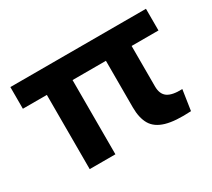

<svg xmlns="http://www.w3.org/2000/svg" viewBox="-103 -682 959 867"><g transform="rotate(-30 377.0 -248.5)"><path d="M147 0V-387H22V-500H729V-387H589V-176Q589 -136 613 -119Q637 -102 690 -104L674 2Q591 7 543 -7Q495 -21 475 -55Q455 -89 455 -144V-387H281V0Z"/></g></svg>

Font: Prodigy Sans SemiBold
Style: Regular
Weight: 600
Designer: Wei Huang
Foundry: Wei Huang
Version: Version 1.003; ttfautohint (v1.8.3)